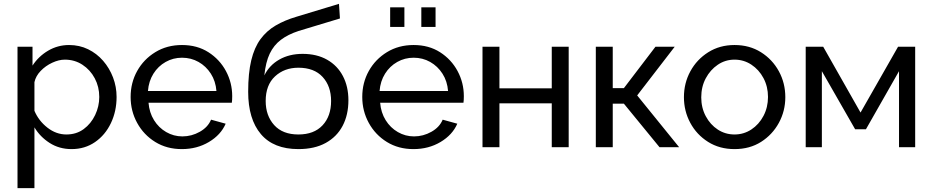

<svg xmlns="http://www.w3.org/2000/svg" viewBox="-20 -765 4848 998"><path d="M352 10Q288 10 238 -22Q188 -54 159 -103V213H71V-522H149V-424Q180 -472 230 -501.5Q280 -531 339 -531Q393 -531 438 -509Q483 -487 516 -449Q549 -411 567.5 -362.5Q586 -314 586 -261Q586 -187 556.5 -125Q527 -63 474 -26.5Q421 10 352 10ZM325 -66Q377 -66 415 -94Q453 -122 474.5 -167Q496 -212 496 -261Q496 -314 472.5 -358Q449 -402 408.5 -428.5Q368 -455 317 -455Q286 -455 251.5 -439Q217 -423 191.5 -396.5Q166 -370 159 -338V-189Q181 -137 226.5 -101.5Q272 -66 325 -66Z M925 10Q847 10 787 -27Q727 -64 693 -126Q659 -188 659 -261Q659 -335 693 -396Q727 -457 787.5 -494Q848 -531 926 -531Q1005 -531 1063.5 -493.5Q1122 -456 1154.5 -395.5Q1187 -335 1187 -265Q1187 -243 1185 -231H752Q756 -180 780.5 -140.5Q805 -101 844 -78.5Q883 -56 928 -56Q976 -56 1018.5 -80Q1061 -104 1077 -143L1153 -122Q1128 -64 1066 -27Q1004 10 925 10ZM749 -292H1105Q1101 -343 1076 -382Q1051 -421 1012 -443Q973 -465 926 -465Q880 -465 841 -443Q802 -421 777.5 -382Q753 -343 749 -292Z M1531 10Q1402 10 1336 -68Q1270 -146 1270 -288Q1270 -385 1286 -451.5Q1302 -518 1334 -561.5Q1366 -605 1413 -632.5Q1460 -660 1521 -678L1742 -745L1747 -669L1532 -604Q1477 -586 1440 -558Q1403 -530 1382 -486Q1361 -442 1354 -373Q1380 -426 1432 -455.5Q1484 -485 1553 -485Q1627 -485 1680.5 -454.5Q1734 -424 1762.5 -369.5Q1791 -315 1791 -244Q1791 -168 1761 -111Q1731 -54 1673 -22Q1615 10 1531 10ZM1531 -66Q1612 -66 1656.5 -113.5Q1701 -161 1701 -240Q1701 -317 1657 -365Q1613 -413 1531 -413Q1458 -413 1409.5 -368Q1361 -323 1361 -240Q1361 -164 1405 -115Q1449 -66 1531 -66Z M2129 10Q2051 10 1991 -27Q1931 -64 1897 -126Q1863 -188 1863 -261Q1863 -335 1897 -396Q1931 -457 1991.5 -494Q2052 -531 2130 -531Q2209 -531 2267.5 -493.5Q2326 -456 2358.5 -395.5Q2391 -335 2391 -265Q2391 -243 2389 -231H1956Q1960 -180 1984.5 -140.5Q2009 -101 2048 -78.5Q2087 -56 2132 -56Q2180 -56 2222.5 -80Q2265 -104 2281 -143L2357 -122Q2332 -64 2270 -27Q2208 10 2129 10ZM1953 -292H2309Q2305 -343 2280 -382Q2255 -421 2216 -443Q2177 -465 2130 -465Q2084 -465 2045 -443Q2006 -421 1981.5 -382Q1957 -343 1953 -292ZM2008 -625V-727H2082V-625ZM2170 -625V-727H2244V-625Z M2488 0V-522H2576V-306H2848V-522H2936V0H2848V-228H2576V0Z M3077 0V-522H3165V-307H3223L3387 -522H3487L3292 -269L3510 0H3408L3223 -226H3165V0Z M3798 10Q3720 10 3660.5 -27.5Q3601 -65 3568 -126.5Q3535 -188 3535 -260Q3535 -333 3568.5 -394.5Q3602 -456 3661.5 -493.5Q3721 -531 3798 -531Q3876 -531 3935.5 -493.5Q3995 -456 4028.5 -394.5Q4062 -333 4062 -260Q4062 -188 4028.5 -126.5Q3995 -65 3936 -27.5Q3877 10 3798 10ZM3625 -259Q3625 -205 3648.5 -161Q3672 -117 3711 -91.5Q3750 -66 3798 -66Q3846 -66 3885.5 -92Q3925 -118 3948.5 -162.5Q3972 -207 3972 -261Q3972 -315 3948.5 -359Q3925 -403 3885.5 -429Q3846 -455 3798 -455Q3750 -455 3711 -428.5Q3672 -402 3648.5 -358Q3625 -314 3625 -259Z M4168 0V-522H4259L4453 -180L4648 -522H4737V0H4653V-395L4481 -93H4425L4252 -395V0Z"/></svg>

Font: Raleway Medium
Style: Regular
Weight: 500
Designer: Matt McInerney, Pablo Impallari, Rodrigo Fuenzalida
Foundry: Matt McInerney, Pablo Impallari, Rodrigo Fuenzalida
Version: Version 4.026